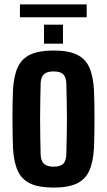

<svg xmlns="http://www.w3.org/2000/svg" viewBox="-20 -837 482 866"><path d="M221.6 9.1Q156.3 9.1 117.3 -8.8Q78.3 -26.8 60.2 -66.3Q42 -105.8 38.5 -170.5Q37.7 -194.6 37 -228.2Q36.2 -261.8 36.2 -298.8Q36.2 -335.8 36.8 -370.3Q37.4 -404.8 38.5 -430.2Q42 -494.2 60 -533.5Q78 -572.9 116.9 -591Q155.9 -609.1 221.6 -609.1Q287.9 -609.1 326.4 -590.8Q364.9 -572.5 382.7 -533.1Q400.5 -493.8 403.9 -430.2Q405 -406 405.6 -372.3Q406.2 -338.5 406.2 -301.5Q406.2 -264.6 405.6 -230.4Q405 -196.2 403.9 -170.5Q400.5 -106.7 382.7 -67.1Q364.9 -27.5 326.4 -9.2Q287.9 9.1 221.6 9.1ZM221.6 -85.2Q252.3 -85.2 265.4 -98.6Q278.5 -112.1 279.1 -139.8Q280.2 -180 281 -220Q281.9 -260.1 281.9 -300.4Q281.9 -340.7 281 -380.7Q280.2 -420.7 279.1 -460.8Q278.5 -488.3 265.5 -501.6Q252.6 -514.9 221.6 -514.9Q191.5 -514.9 177.9 -501.6Q164.3 -488.3 163.3 -460.8Q162.2 -420.7 161.6 -380.5Q160.9 -340.3 160.9 -300.1Q160.9 -259.9 161.6 -219.7Q162.2 -179.5 163.3 -139.8Q164.3 -112.1 178 -98.6Q191.7 -85.2 221.6 -85.2ZM178.5 -640V-725.7H264V-640ZM69.9 -817.2H371V-759H69.9Z"/></svg>

Font: Big Shoulders Thin
Style: Regular
Weight: 100
Designer: Patric King
Foundry: XO Type Co
Version: Version 2.002